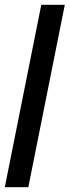

<svg xmlns="http://www.w3.org/2000/svg" viewBox="-21 -704 290 800"><path d="M-1 76 151 -684H249L97 76Z"/></svg>

Font: Bricolage Grotesque 48pt Condensed Medium
Style: Regular
Weight: 500
Width: 3
Designer: Mathieu Triay
Foundry: Atelier Triay
Version: Version 1.001;gftools[0.9.33.dev8+g029e19f]